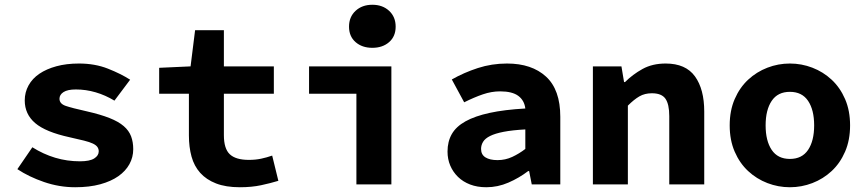

<svg xmlns="http://www.w3.org/2000/svg" viewBox="-20 -775 3640 807"><path d="M296 12Q229 12 165 -10Q101 -32 53 -64L116 -156Q162 -127 212 -112Q262 -97 316 -97Q357 -97 376 -109Q395 -121 395 -139Q395 -149 389.5 -157Q384 -165 370.5 -171.5Q357 -178 333 -184Q309 -190 273 -198Q172 -220 128 -257.5Q84 -295 84 -353Q84 -387 100 -416Q116 -445 145.5 -465Q175 -485 217 -496.5Q259 -508 312 -508Q379 -508 433.5 -486.5Q488 -465 527 -440L461 -352Q423 -375 382 -387Q341 -399 299 -399Q264 -399 247 -388Q230 -377 230 -360Q230 -339 256 -330Q282 -321 345 -307Q402 -294 440 -279Q478 -264 500 -245Q522 -226 531 -202Q540 -178 540 -148Q540 -114 524 -85Q508 -56 477.5 -34.5Q447 -13 401.5 -0.5Q356 12 296 12Z M988 12Q929 12 888 -4Q847 -20 821.5 -48.5Q796 -77 785 -117Q774 -157 774 -206V-381H649V-490L781 -496L800 -648H921V-496H1131V-381H921V-207Q921 -150 946 -126.5Q971 -103 1026 -103Q1054 -103 1077.5 -108Q1101 -113 1124 -121L1150 -15Q1117 -5 1077.5 3.5Q1038 12 988 12Z M1478 0V-381H1279V-496H1625V0ZM1545 -574Q1502 -574 1474.5 -598Q1447 -622 1447 -663Q1447 -704 1474.5 -729.5Q1502 -755 1545 -755Q1588 -755 1615.5 -729.5Q1643 -704 1643 -663Q1643 -622 1615.5 -598Q1588 -574 1545 -574Z M2024 12Q1986 12 1956 0.5Q1926 -11 1905 -31.5Q1884 -52 1872.5 -79Q1861 -106 1861 -138Q1861 -180 1879 -211.5Q1897 -243 1936.5 -265Q1976 -287 2038 -300.5Q2100 -314 2188 -319Q2184 -353 2158.5 -372Q2133 -391 2082 -391Q2046 -391 2009.5 -378.5Q1973 -366 1931 -345L1879 -441Q1930 -470 1988.5 -489Q2047 -508 2111 -508Q2215 -508 2275 -453Q2335 -398 2335 -284V0H2215L2204 -56H2200Q2162 -27 2117 -7.5Q2072 12 2024 12ZM2071 -102Q2104 -102 2133 -115.5Q2162 -129 2188 -149V-231Q2133 -228 2097 -221Q2061 -214 2040 -203.5Q2019 -193 2010.5 -179Q2002 -165 2002 -149Q2002 -125 2020.5 -113.5Q2039 -102 2071 -102Z M2472 0V-496H2592L2603 -430H2607Q2639 -462 2680.5 -485Q2722 -508 2778 -508Q2862 -508 2901 -454Q2940 -400 2940 -306V0H2793V-287Q2793 -337 2777 -360Q2761 -383 2720 -383Q2690 -383 2667.5 -370Q2645 -357 2619 -331V0Z M3300 12Q3251 12 3205.5 -5.5Q3160 -23 3124.5 -56Q3089 -89 3068 -137.5Q3047 -186 3047 -248Q3047 -310 3068 -358.5Q3089 -407 3124.5 -440Q3160 -473 3205.5 -490.5Q3251 -508 3300 -508Q3349 -508 3394.5 -490.5Q3440 -473 3475.5 -440Q3511 -407 3532 -358.5Q3553 -310 3553 -248Q3553 -186 3532 -137.5Q3511 -89 3475.5 -56Q3440 -23 3394.5 -5.5Q3349 12 3300 12ZM3300 -107Q3351 -107 3376.5 -145Q3402 -183 3402 -248Q3402 -313 3376.5 -351Q3351 -389 3300 -389Q3249 -389 3223.5 -351Q3198 -313 3198 -248Q3198 -183 3223.5 -145Q3249 -107 3300 -107Z"/></svg>

Font: Source Code Pro
Style: Bold
Weight: 700
Monospace: yes
Designer: Paul D. Hunt, Teo Tuominen
Foundry: Adobe Systems Incorporated
Version: Version 2.030;PS 1.000;hotconv 16.6.51;makeotf.lib2.5.65220